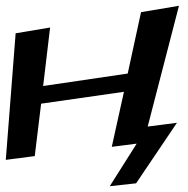

<svg xmlns="http://www.w3.org/2000/svg" viewBox="-52 -518 649 663"><path d="M418 115 559 -94 458 -81 566 -498 435 -476 389 -264 97 -221 121 -423 2 -403 -32 34 68 21 90 -160 376 -201 334 -11 420 -22 327 125Z"/></svg>

Font: Gamestation Warped
Style: Italic
Weight: 400
Designer: Jonas Hecksher
Foundry: Jonas Hecksher, Playtypeª, e-types AS
Version: Version 1.003